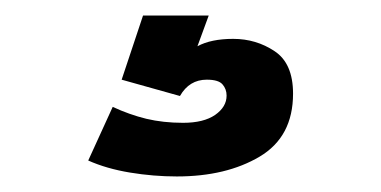

<svg xmlns="http://www.w3.org/2000/svg" viewBox="-20 -20 490 247"><path d="M207.5 207Q177.5 207 147.2 202Q117 197 93.5 186.5L125 117.5Q146.5 127.5 168.2 132.8Q190 138 215.5 138Q242 138 256.8 127.8Q271.5 117.5 271.5 103Q271.5 94.5 266.2 88.5Q261 82.5 246 82.5Q223.5 82.5 211.5 103.5L136.5 82.5L164 0H248.5L234 39.5Q251.5 30 280 30Q309.5 30 333.2 45.8Q357 61.5 357 100.5Q357 156 314 181.5Q271 207 207.5 207Z"/></svg>

Font: Trispace Condensed
Style: Bold
Weight: 700
Width: 3
Designer: Tyler Finck
Foundry: Etcetera Type Company
Version: Version 1.210; ttfautohint (v1.8.3)